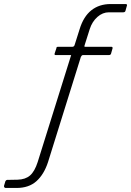

<svg xmlns="http://www.w3.org/2000/svg" viewBox="-186 -762 650 952"><path d="M367 -530Q370 -530 371.5 -527.5Q373 -525 372 -522L364 -494Q362 -491 360 -490Q358 -489 355 -489H226Q222 -489 219.5 -486.5Q217 -484 215 -480L52 42Q32 103 -5.5 136.5Q-43 170 -104 170H-158Q-162 170 -164.5 166.5Q-167 163 -166 159L-159 136Q-155 130 -151 130L-99 129Q-60 128 -37 108Q-14 88 1 41L165 -483Q167 -486 166.5 -487.5Q166 -489 163 -489H90Q86 -489 85 -491Q84 -493 85 -497L94 -524Q94 -528 96 -529Q98 -530 101 -530H173Q177 -530 180 -532.5Q183 -535 184 -539L209 -618Q228 -680 267 -711Q306 -742 363 -742H438Q441 -742 443 -739.5Q445 -737 443 -733L436 -708Q434 -701 425 -701H354Q323 -701 297 -678Q271 -655 259 -618L233 -536Q232 -532 232.5 -531Q233 -530 237 -530H367Z"/></svg>

Font: Libre Franklin Thin ExtraLight
Style: Italic
Weight: 250
Italic angle: -8°
Version: Version 3.000